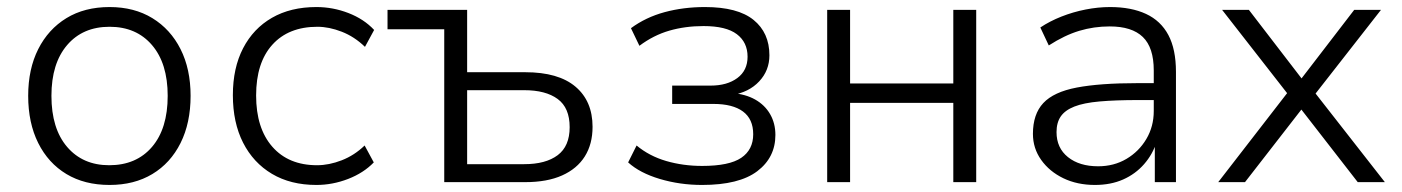

<svg xmlns="http://www.w3.org/2000/svg" viewBox="-20 -517 3981 545"><path d="M291 8Q220 8 168.5 -23Q117 -54 88.5 -111Q60 -168 60 -245Q60 -321 88.5 -377.5Q117 -434 168.5 -465.5Q220 -497 291 -497Q361 -497 412.5 -465.5Q464 -434 492.5 -377.5Q521 -321 521 -245Q521 -168 492.5 -111Q464 -54 412.5 -23Q361 8 291 8ZM290 -48Q367 -48 411.5 -100Q456 -152 456 -245Q456 -337 411.5 -389Q367 -441 291 -441Q215 -441 170.5 -389Q126 -337 126 -245Q126 -152 170.5 -100Q215 -48 290 -48Z M878 8Q805 8 752 -23.5Q699 -55 670 -112Q641 -169 641 -247Q641 -324 670 -380Q699 -436 752 -466.5Q805 -497 878 -497Q925 -497 969 -480Q1013 -463 1042 -432L1016 -384Q986 -413 950 -427Q914 -441 881 -441Q799 -441 753 -390Q707 -339 707 -246Q707 -153 753 -100.5Q799 -48 880 -48Q914 -48 950 -62Q986 -76 1015 -104L1041 -56Q1012 -26 968 -9Q924 8 878 8Z M1241 0V-434H1080V-489H1306V-312H1471Q1565 -312 1613.5 -271Q1662 -230 1662 -157Q1662 -108 1640 -73Q1618 -38 1575.5 -19Q1533 0 1471 0ZM1306 -51H1468Q1529 -51 1563 -76.5Q1597 -102 1597 -156Q1597 -211 1563 -236Q1529 -261 1468 -261H1306Z M1973 8Q1910 8 1853 -9Q1796 -26 1763 -56L1787 -104Q1823 -74 1871 -60Q1919 -46 1973 -46Q2050 -46 2084 -69Q2118 -92 2118 -136Q2118 -179 2089 -200.5Q2060 -222 2005 -222H1888V-274H1997Q2044 -274 2073 -295.5Q2102 -317 2102 -356Q2102 -397 2071.5 -420Q2041 -443 1977 -443Q1925 -443 1880 -430Q1835 -417 1795 -387L1771 -437Q1813 -468 1866.5 -482.5Q1920 -497 1981 -497Q2074 -497 2119 -460.5Q2164 -424 2164 -360Q2164 -317 2135 -286Q2106 -255 2057 -247V-253Q2096 -250 2123.5 -234.5Q2151 -219 2166 -193Q2181 -167 2181 -134Q2181 -70 2129.5 -31Q2078 8 1973 8Z M2328 0V-489H2393V-280H2686V-489H2751V0H2686V-225H2393V0Z M3088 8Q3038 8 2998.5 -11Q2959 -30 2935.5 -63Q2912 -96 2912 -137Q2912 -193 2941.5 -224.5Q2971 -256 3036.5 -268.5Q3102 -281 3209 -281H3267V-233H3212Q3146 -233 3101 -229Q3056 -225 3029.5 -214.5Q3003 -204 2991 -186.5Q2979 -169 2979 -142Q2979 -97 3011.5 -71Q3044 -45 3097 -45Q3142 -45 3177.5 -66Q3213 -87 3234 -122.5Q3255 -158 3255 -202V-317Q3255 -382 3224 -412Q3193 -442 3130 -442Q3085 -442 3043.5 -429.5Q3002 -417 2957 -388L2933 -439Q2960 -457 2993 -470Q3026 -483 3061.5 -490Q3097 -497 3131 -497Q3191 -497 3233 -477.5Q3275 -458 3296.5 -417.5Q3318 -377 3318 -313V0H3258V-114H3263Q3252 -79 3227.5 -51Q3203 -23 3168 -7.5Q3133 8 3088 8Z M3438 0 3647 -270 3648 -234 3449 -489H3525L3681 -286H3668L3824 -489H3900L3703 -237V-266L3911 0H3834L3667 -215H3681L3514 0Z"/></svg>

Font: Nunito Sans 10pt Light
Style: Regular
Weight: 300
Designer: Vernon Adams
Foundry: Vernon Adams
Version: Version 3.101;gftools[0.9.27]